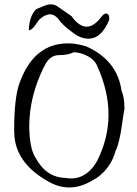

<svg xmlns="http://www.w3.org/2000/svg" viewBox="-20 -836 619 867"><path d="M473 -746Q435 -654 369 -662Q341 -665 315 -684Q292 -701 276.5 -714.5Q261 -728 253 -738Q249 -742 247 -746Q211 -795 159 -749L156 -746Q155 -744 152.5 -740.5Q150 -737 146 -732Q127 -701 110 -699Q112 -764 144 -795Q189 -815 202 -816Q219 -818 235 -810Q246 -802 263.5 -790.5Q281 -779 303 -763Q371 -668 440 -763Q457 -782 468 -771Q475 -763 473 -746ZM395 -20Q292 41 192 -20Q65 -93 47 -205Q44 -228 44 -249Q44 -391 67 -458Q69 -464 70 -466Q130 -627 264 -639Q314 -644 368 -627Q510 -565 529 -425Q542 -399 542 -344Q540 -334 537.5 -318Q535 -302 532 -281Q520 -191 502 -155Q482 -80 419 -34Q413 -30 407 -26.5Q401 -23 395 -20ZM273 -33Q348 -18 399 -80Q412 -96 421 -114Q519 -314 421 -533Q408 -572 355 -592Q331 -600 313 -600Q287 -587 246 -587Q209 -587 186 -548Q185 -546 183 -542Q181 -538 178 -533Q112 -400 112 -263Q114 -167 138 -128Q187 -35 273 -33Z"/></svg>

Font: New Tegomin
Style: Regular
Weight: 400
Designer: Kyosuke Nagai
Version: Version 1.000